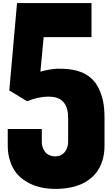

<svg xmlns="http://www.w3.org/2000/svg" viewBox="-20 -1210 725 1240"><path d="M90 -1190H571V-970H262L241 -747Q254 -751 268.5 -754.5Q283 -758 295 -760Q311 -763 320 -763.5Q329 -764 346 -766Q352 -766 358 -766H371Q487 -766 554 -717Q590 -690 611 -651.5Q632 -613 644 -564Q650 -538 652.5 -509Q655 -480 655 -447V-269Q655 -165 601 -94Q576 -62 537.5 -38Q499 -14 448 -2Q398 10 338 10Q225 10 147 -39Q70 -86 44 -174Q30 -218 30 -269V-377H250V-295Q250 -276 254.5 -262Q259 -248 266 -237Q273 -224 283.5 -216.5Q294 -209 307 -205Q318 -200 335 -200Q353 -200 366 -205Q379 -210 387 -217Q408 -234 416 -264Q420 -278 420 -295V-447Q420 -479 415 -499.5Q410 -520 400 -537Q380 -570 339 -581Q329 -583 317.5 -584.5Q306 -586 293 -586Q260 -586 224 -578Q188 -570 155 -556L40 -626Z"/></svg>

Font: Boldonse
Style: Regular
Weight: 400
Designer: Universitype Foundry
Foundry: Universitype Foundry
Version: Version 1.000; ttfautohint (v1.8.4.7-5d5b)